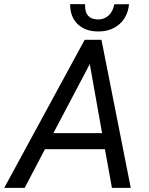

<svg xmlns="http://www.w3.org/2000/svg" viewBox="-60 -902 717 922"><path d="M488.8 -881.3C481 -838.9 454.6 -808.6 409.7 -808.6C409.2 -808.6 408.7 -808.6 408.2 -808.6C368.2 -810.1 348.6 -832 348.6 -874.5C348.6 -877 348.6 -879.4 348.6 -881.8L276.9 -882.3C276.9 -881.3 276.9 -880.4 276.9 -879.4C276.9 -841.3 288.6 -810.5 312 -787.1C335.9 -763.7 367.7 -751.5 407.7 -751C409.7 -751 412.1 -751 414.1 -751C453.1 -751 485.8 -762.7 513.2 -785.6C540 -809.1 555.7 -841.3 559.6 -881.8ZM477.5 0H567.9L427.2 -710.9H346.7L-39.6 0H58.6L155.8 -185.5H443.8ZM371.1 -594.2 430.2 -262.7H196.3Z"/></svg>

Font: Roboto
Style: Italic
Weight: 400
Italic angle: -12°
Designer: Google
Version: Version 2.137; 2017